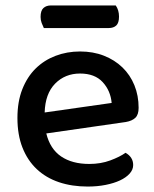

<svg xmlns="http://www.w3.org/2000/svg" viewBox="-20 -671 567 705"><path d="M150 -181Q164 -124 204.5 -96.5Q245 -69 308 -69Q350 -69 385 -82Q420 -95 441 -110Q469 -94 469 -65Q469 -48 456 -33.5Q443 -19 420.5 -8.5Q398 2 367.5 8Q337 14 302 14Q244 14 196.5 -2Q149 -18 115 -50Q81 -82 62.5 -129Q44 -176 44 -238Q44 -298 62 -343.5Q80 -389 111 -419.5Q142 -450 184 -466Q226 -482 274 -482Q322 -482 361.5 -466.5Q401 -451 429.5 -423.5Q458 -396 473.5 -358Q489 -320 489 -275Q489 -250 477 -238.5Q465 -227 442 -223ZM144 -258 390 -293Q386 -338 357 -369.5Q328 -401 274 -401Q219 -401 182.5 -364Q146 -327 144 -258ZM141 -568Q137 -576 133 -586.5Q129 -597 129 -609Q129 -632 139.5 -641.5Q150 -651 167 -651H405Q417 -634 417 -610Q417 -587 407 -577.5Q397 -568 379 -568Z"/></svg>

Font: Baloo 2 Latin Medium
Style: Regular
Weight: 500
Designer: Sarang Kulkarni and Ek Type
Foundry: Ek Type
Version: Version 1.001